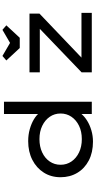

<svg xmlns="http://www.w3.org/2000/svg" viewBox="387 -1180 803 1618"><g transform="rotate(-90 789.0 -371.5)"><path d="M404 10Q313 10 245.5 -25Q178 -60 141 -122Q104 -184 104 -263Q104 -343 143 -404.5Q182 -466 250.5 -501Q319 -536 408 -536Q462 -536 509.5 -522.5Q557 -509 592.5 -487.5Q628 -466 647.5 -440.5Q667 -415 667 -391L637 -389V-740H740V0H637V-141L657 -135Q657 -111 636 -86Q615 -61 580 -39Q545 -17 499 -3.5Q453 10 404 10ZM425 -84Q489 -84 537.5 -107.5Q586 -131 613.5 -171.5Q641 -212 641 -263Q641 -314 613.5 -354Q586 -394 537.5 -417.5Q489 -441 425 -441Q362 -441 313 -418Q264 -395 236.5 -354.5Q209 -314 209 -263Q209 -212 236.5 -171.5Q264 -131 313 -107.5Q362 -84 425 -84ZM988 0V-86L1365 -448L1379 -438H988V-525H1483V-441L1109 -84L1092 -87H1489V0ZM1193 -607 1088 -720 1126 -753 1251 -680H1221L1346 -753L1384 -720L1279 -607Z"/></g></svg>

Font: Lexend Tera
Style: Regular
Weight: 400
Designer: Bonnie Shaver-Troup, Thomas Jockin
Foundry: Lexend
Version: Version 1.007